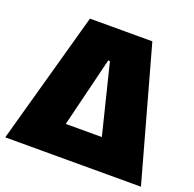

<svg xmlns="http://www.w3.org/2000/svg" viewBox="-127 -814 951 940"><g transform="rotate(20 348.5 -344.0)"><path d="M-5 0 186 -688H511L702 0ZM251 -163H439L349 -526H340Z"/></g></svg>

Font: Saira Black
Style: Regular
Weight: 900
Designer: Hector Gatti with collaboration of the Omnibus-Type team
Foundry: Omnibus-Type
Version: Version 1.100; ttfautohint (v1.8.3)